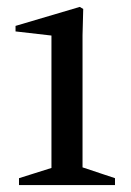

<svg xmlns="http://www.w3.org/2000/svg" viewBox="-20 -536 378 556"><path d="M35 -20 146 -55 129 -32V-451L147 -431L25 -445V-461L211 -516L221 -510L219 -434V-33L202 -57L313 -20V0H35Z"/></svg>

Font: Wittgenstein
Style: Regular
Weight: 400
Designer: Jörg Drees
Foundry: Jörg Drees
Version: Version 1.003;Glyphs 3.1.2 (3151)